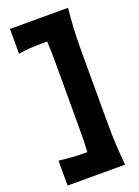

<svg xmlns="http://www.w3.org/2000/svg" viewBox="-186 -959 854 1178"><g transform="rotate(-20 241.0 -370.0)"><path d="M41.5 142.1V-20.5Q77.1 -16.1 117.7 -12.7Q158.2 -9.3 212.9 -9.3H225.6Q228 -45.4 228.8 -82.5Q229.5 -119.6 229.5 -162.6V-584.5Q229.5 -625 228.8 -660.9Q228 -696.8 226.1 -731H202.1Q157.2 -731 116.5 -728.8Q75.7 -726.6 38.1 -719.7V-881.8H417Q410.6 -816.9 407 -756.6Q403.3 -696.3 403.3 -619.1V-129.4Q403.3 -50.3 407 12.5Q410.6 75.2 417 142.1Z"/></g></svg>

Font: Pinar-DS3-FD ExtraBold
Style: Regular
Weight: 800
Designer: Amin Abedi
Version: Version 3.000